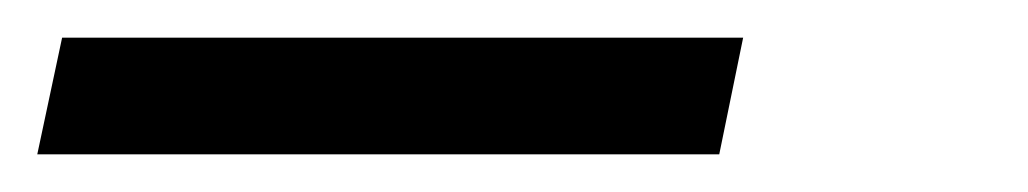

<svg xmlns="http://www.w3.org/2000/svg" viewBox="-34 -20 546 102"><path d="M-14.2 62 -1 0H360.8L348.1 62Z"/></svg>

Font: Rawline
Style: Italic
Weight: 400
Italic angle: -12°
Designer: Matt McInerney, Pablo Impallari, Rodrigo Fuenzalida
Foundry: Matt McInerney, Pablo Impallari, Rodrigo Fuenzalida
Version: Version 4.020;PS 004.020;hotconv 1.0.88;makeotf.lib2.5.64775